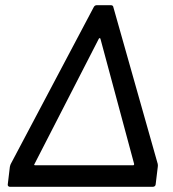

<svg xmlns="http://www.w3.org/2000/svg" viewBox="-20 -720 667 740"><path d="M10 -10 18 -77Q20 -86 22 -89L341 -692Q345 -700 353 -700H407Q416 -700 417 -692L588 -88Q589 -81 588 -76L580 -10Q580 -6 577 -3Q574 0 569 0H18Q14 0 11.5 -3Q9 -6 10 -10ZM115 -83H493Q497 -83 497 -88L367 -571Q366 -573 364 -573Q362 -573 361 -571L113 -88Q111 -86 112 -84.5Q113 -83 115 -83Z"/></svg>

Font: Barlow Medium
Style: Italic
Weight: 500
Italic angle: -7°
Designer: Jeremy Tribby
Foundry: Tribby Type
Version: Version 1.408